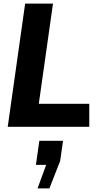

<svg xmlns="http://www.w3.org/2000/svg" viewBox="-20 -706 573 1069"><path d="M275 -686 196 -128H477V0H23L120 -686ZM237 212H180L199 78H331L315 190L255 343H189Z"/></svg>

Font: Chivo
Style: Bold Italic
Weight: 700
Italic angle: -8.05°
Designer: Hector Gatti
Foundry: Omnibus-Type
Version: Version 1.007